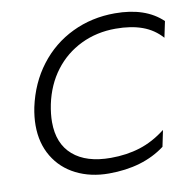

<svg xmlns="http://www.w3.org/2000/svg" viewBox="-81 -796 904 893"><g transform="rotate(-10 371.0 -349.5)"><path d="M65 -264Q65 -304 74 -349Q98 -460 161 -542.5Q224 -625 316.5 -669.5Q409 -714 518 -714Q663 -714 742 -638L726 -562Q689 -604 635.5 -623.5Q582 -643 509 -643Q420 -643 345.5 -607Q271 -571 221 -505Q171 -439 152 -349Q143 -304 143 -266Q143 -164 206 -109.5Q269 -55 384 -55Q459 -55 522.5 -75Q586 -95 645 -141L629 -64Q524 15 363 15Q277 15 209 -19Q141 -53 103 -116.5Q65 -180 65 -264Z"/></g></svg>

Font: Prompt Light
Style: Italic
Weight: 300
Italic angle: -12°
Designer: Katatrad Team
Foundry: CadsonDemak
Version: Version 1.000